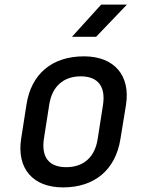

<svg xmlns="http://www.w3.org/2000/svg" viewBox="-20 -805 640 835"><path d="M293 -645H398L532 -785H420ZM254 10C392 10 483 -67 504 -202L528 -349C548 -478 476 -560 345 -560C206 -560 115 -483 95 -349L72 -202C52 -72 123 10 254 10ZM268 -78C193 -78 159 -121 171 -202L194 -349C206 -429 256 -473 331 -473C406 -473 440 -429 428 -349L405 -202C393 -121 343 -78 268 -78Z"/></svg>

Font: JetBrains Mono Medium
Style: Italic
Weight: 436
Italic angle: -9°
Monospace: yes
Designer: Philipp Nurullin, Konstantin Bulenkov
Foundry: JetBrains
Version: Version 2.305